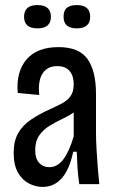

<svg xmlns="http://www.w3.org/2000/svg" viewBox="-20 -727 459 758"><path d="M148 11Q121 11 94.5 -2.5Q68 -16 51 -45.5Q34 -75 34 -124Q34 -170 51.5 -201Q69 -232 102 -254.5Q135 -277 180 -297Q204 -308 225 -319Q246 -330 258.5 -347.5Q271 -365 271 -395Q271 -428 254.5 -447Q238 -466 206 -466Q166 -466 147.5 -436Q129 -406 135 -352L50 -360Q43 -443 84.5 -492Q126 -541 211 -541Q292 -541 325.5 -494Q359 -447 359 -356V-202Q359 -176 361 -139.5Q363 -103 366 -65.5Q369 -28 372 0H293Q288 -32 286 -64.5Q284 -97 283 -128H269Q254 -57 223.5 -23Q193 11 148 11ZM175 -67Q207 -67 230.5 -98.5Q254 -130 271 -189V-283Q251 -269 225 -257Q199 -245 175 -230Q151 -215 135 -192.5Q119 -170 119 -134Q119 -101 134.5 -84Q150 -67 175 -67ZM283 -615Q258 -615 244.5 -626Q231 -637 231 -661Q231 -686 244.5 -696.5Q258 -707 283 -707Q336 -707 336 -661Q336 -615 283 -615ZM128 -615Q75 -615 75 -661Q75 -707 128 -707Q181 -707 181 -661Q181 -615 128 -615Z"/></svg>

Font: Bricolage Grotesque 12pt Condensed
Style: Regular
Weight: 400
Width: 3
Designer: Mathieu Triay
Foundry: Atelier Triay
Version: Version 1.001; ttfautohint (v1.8.4.7-5d5b);gftools[0.9.33.de